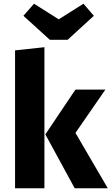

<svg xmlns="http://www.w3.org/2000/svg" viewBox="-20 -1013 600 1033"><path d="M219 0H61V-742L219 -759ZM386 -298 560 0H382L224 -290L386 -531H547ZM485 -928 344 -799H248L106 -928L163 -993L296 -909L429 -993Z"/></svg>

Font: Fira Sans BGR
Style: Bold
Weight: 700
Designer: bBox Type GmbH & Carrois Corporate GbR & Edenspiekermann AG
Foundry: bBox Type GmbH & Carrois Corporate GbR & Edenspiekermann AG
Version: Version 4.301